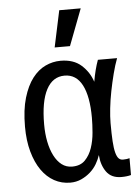

<svg xmlns="http://www.w3.org/2000/svg" viewBox="-54 -798 607 837"><g transform="rotate(-5 250.0 -379.5)"><path d="M486 -13Q468 -8 444 -8Q400 -8 378.5 -38Q357 -68 354 -112Q348 -93 336.5 -73.5Q325 -54 307.5 -38.5Q290 -23 268 -13Q246 -3 220 -3Q182 -3 150 -20.5Q118 -38 94.5 -71.5Q71 -105 57.5 -153.5Q44 -202 44 -263Q44 -337 59.5 -389Q75 -441 100 -473.5Q125 -506 157 -521Q189 -536 223 -536Q280 -536 314 -505.5Q348 -475 362 -432Q371 -485 386 -526H470Q459 -497 449.5 -460Q440 -423 432.5 -385Q425 -347 421 -310.5Q417 -274 417 -246Q417 -198 419 -166.5Q421 -135 426 -116.5Q431 -98 438.5 -90.5Q446 -83 457 -83Q465 -83 472.5 -84Q480 -85 486 -87ZM338 -277Q338 -370 312 -420Q286 -470 235 -470Q183 -470 155.5 -418Q128 -366 128 -266Q128 -225 135 -190Q142 -155 155.5 -128.5Q169 -102 188.5 -87Q208 -72 234 -72Q270 -72 290.5 -93Q311 -114 321.5 -145Q332 -176 335 -212Q338 -248 338 -277ZM237 -756H331L270 -596H203Z"/></g></svg>

Font: D2Coding ligature
Style: Regular
Weight: 400
Monospace: yes
Designer: Yong-Rak Park; Jeong-Hwan Yoon; Sang-Min Lee;
Foundry: NHN Corporation
Version: Version 1.3.2; Build 20180524